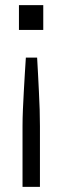

<svg xmlns="http://www.w3.org/2000/svg" viewBox="-20 -568 244 750"><path d="M68 162V-75Q68 -105 69.5 -140Q71 -175 73 -210.5Q75 -246 77 -280Q79 -314 81 -343H125Q127 -314 128.5 -280Q130 -246 132 -210.5Q134 -175 135 -140Q136 -105 136 -75V162ZM149 -548V-451H54V-548Z"/></svg>

Font: Geist Light
Style: Regular
Weight: 400
Designer: Basement.studio, Andrés Briganti, Mateo Zaragoza
Foundry: Basement.studio, Vercel, Andrés Briganti, Guido Ferreyra, Mateo Zaragoza
Version: Version 1.401